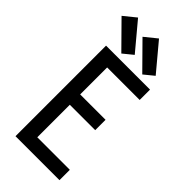

<svg xmlns="http://www.w3.org/2000/svg" viewBox="-301 -1041 1102 1102"><g transform="rotate(45 250.0 -489.5)"><path d="M86 0H443V-84H179V-348H385V-432H179V-651H443V-735H86ZM180 -765 240 -814 102 -979 28 -919ZM350 -765 410 -814 272 -979 198 -919Z"/></g></svg>

Font: Iosevka SS08 Medium
Style: Regular
Weight: 500
Monospace: yes
Designer: Belleve Invis
Foundry: Belleve Invis
Version: Version 3.4.3; ttfautohint (v1.8.3)